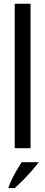

<svg xmlns="http://www.w3.org/2000/svg" viewBox="-20 -778 238 1008"><path d="M57.3 0V-758.4H140.4V0ZM57.1 209.5Q85.8 183.6 110.2 158.4Q134.6 133.1 153.1 111.2Q171.6 89.3 183.5 73.6H93.8Q84.8 87.7 72.5 107.8Q60.3 127.9 47.2 153.3Q34 178.7 23.1 209.5Z"/></svg>

Font: Russolo 10pt ExtraLight
Style: Regular
Weight: 200
Designer: Micah Stupak-Hahn
Version: Version 1.000